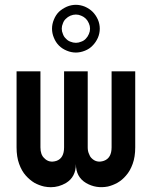

<svg xmlns="http://www.w3.org/2000/svg" viewBox="-20 -781 640 809"><path d="M150.4 -480.5Q150.4 -374 150.4 -160.2Q150.4 -144.5 154.3 -133.8Q158.2 -122.1 166 -115.2Q186.5 -92.8 218.8 -103.5Q250 -115.2 250 -160.2Q250 -266.6 250 -480.5Q283.2 -480.5 349.6 -480.5Q349.6 -373 349.6 -160.2Q349.6 -144.5 354.5 -133.8Q358.4 -122.1 365.2 -115.2Q386.7 -92.8 418 -103.5Q450.2 -115.2 450.2 -160.2Q450.2 -266.6 450.2 -480.5Q483.4 -480.5 549.8 -480.5Q549.8 -373 549.8 -160.2Q549.8 -120.1 539.1 -90.8Q528.3 -60.5 510.7 -41Q495.1 -22.5 474.6 -10.7Q455.1 0 434.6 4.9Q384.8 14.6 342.8 -9.8Q299.8 -35.2 299.8 -89.8Q299.8 -35.2 257.8 -9.8Q227.5 7.8 194.3 7.8Q180.7 7.8 166 4.9Q144.5 0 125 -10.7Q105.5 -22.5 88.9 -41Q71.3 -60.5 60.5 -90.8Q49.8 -120.1 49.8 -160.2Q49.8 -266.6 49.8 -480.5Q83 -480.5 150.4 -480.5ZM370.1 -588.9Q357.4 -575.2 337.9 -567.4Q318.4 -559.6 299.8 -559.6Q280.3 -559.6 261.7 -567.4Q242.2 -575.2 228.5 -588.9Q214.8 -602.5 207 -622.1Q199.2 -640.6 199.2 -660.2Q199.2 -679.7 207 -698.2Q214.8 -717.8 228.5 -731.4Q242.2 -744.1 261.7 -752.9Q280.3 -760.7 299.8 -760.7Q318.4 -760.7 337.9 -752.9Q357.4 -744.1 370.1 -731.4Q383.8 -717.8 392.6 -698.2Q400.4 -679.7 400.4 -660.2Q400.4 -640.6 392.6 -622.1Q383.8 -602.5 370.1 -588.9ZM359.4 -660.2Q359.4 -671.9 354.5 -682.6Q349.6 -694.3 341.8 -702.1Q334 -710 322.3 -714.8Q311.5 -719.7 299.8 -719.7Q288.1 -719.7 276.4 -714.8Q265.6 -710 257.8 -702.1Q249 -694.3 245.1 -682.6Q240.2 -671.9 240.2 -660.2Q240.2 -648.4 245.1 -637.7Q249 -626 257.8 -618.2Q265.6 -609.4 276.4 -605.5Q288.1 -600.6 299.8 -600.6Q311.5 -600.6 322.3 -605.5Q334 -609.4 341.8 -618.2Q349.6 -626 354.5 -637.7Q359.4 -648.4 359.4 -660.2Z"/></svg>

Font: Alibu-Mazigh Belkasim 1
Style: Bold
Weight: 400
Designer: Mazigh Moubarik Belkasim
Version: Version 1.0